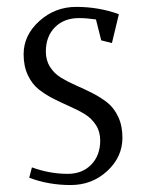

<svg xmlns="http://www.w3.org/2000/svg" viewBox="-20 -532 420 552"><path d="M47.9 -376Q47.9 -430.7 93 -471.4Q138.2 -512.2 199.2 -512.2Q263.7 -512.2 321.8 -491.2L301.8 -408.2L271 -416L255.9 -476.1Q229.5 -480 207 -480Q164.1 -480 137.9 -453.6Q111.8 -427.2 111.8 -383.8Q111.8 -358.4 124 -339.4Q136.2 -320.3 155.5 -308.6Q174.8 -296.9 198.2 -286.6Q221.7 -276.4 245.4 -264.4Q269 -252.4 288.3 -237.3Q307.6 -222.2 319.8 -196.3Q332 -170.4 332 -136.2Q332 -80.6 288.3 -40.3Q244.6 0 183.1 0Q119.6 0 64 -21L71.8 -50.8Q122.6 -32.2 174.8 -32.2Q216.8 -32.2 242.4 -58.8Q268.1 -85.4 268.1 -127.9Q268.1 -153.3 255.9 -172.4Q243.7 -191.4 224.4 -203.4Q205.1 -215.3 181.6 -225.6Q158.2 -235.8 134.5 -247.8Q110.8 -259.8 91.6 -274.9Q72.3 -290 60.1 -315.9Q47.9 -341.8 47.9 -376Z"/></svg>

Font: Gawaa
Style: Regular
Weight: 400
Designer: T. Christopher White
Version: Version 1.0